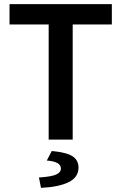

<svg xmlns="http://www.w3.org/2000/svg" viewBox="-20 -674 586 927"><path d="M215 0V-556H26V-654H520V-556H331V0ZM178 233 168 183Q229 179 251.5 168.5Q274 158 274 140Q274 123 257.5 113.5Q241 104 206 101L230 55Q303 62 331 81Q359 100 359 135Q359 182 311.5 205.5Q264 229 178 233Z"/></svg>

Font: Source Sans 3 ExtraLight SemiBold
Style: Regular
Weight: 600
Version: Version 3.052;hotconv 1.1.0;makeotfexe 2.6.0